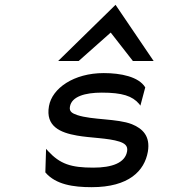

<svg xmlns="http://www.w3.org/2000/svg" viewBox="-20 -765 736 796"><path d="M306 -512 439 -630 531 -512H617L459 -745L221 -512ZM169 -49C212 0 283 11 360 11C515 11 579 -57 593 -136C604 -201 571 -232 527 -250C466 -274 363 -267 300 -288C280 -295 266 -302 270 -323C277 -365 333 -381 402 -381C487 -381 529 -367 557 -334L562 -327L582 -402V-403C555 -447 481 -462 410 -462C286 -462 196 -399 183 -325C168 -241 230 -215 299 -203C354 -193 429 -193 475 -178C496 -171 511 -161 507 -138C499 -89 443 -70 367 -70C274 -70 229 -85 179 -139L171 -148L168 -51Z"/></svg>

Font: Charger Monospace
Style: Regular
Weight: 400
Designer: Jasper
Foundry: Cannot Into Space Fonts
Version: Version 0.980